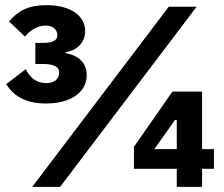

<svg xmlns="http://www.w3.org/2000/svg" viewBox="-20 -724 868 744"><path d="M763 0V-70H809V-146H763V-369H648L499 -155V-70H665V0ZM665 -146H578L658 -259H665ZM213 0 742 -698H634L105 0ZM117 -558V-476H148C184 -476 209 -467 209 -444V-442C209 -418 190 -402 159 -402C119 -402 95 -425 80 -456L4 -398C30 -357 73 -323 159 -323C252 -323 316 -365 316 -433C316 -480 284 -510 234 -518V-522C275 -527 310 -557 310 -603C310 -663 254 -704 160 -704C90 -704 50 -682 15 -641L77 -582C98 -610 129 -625 157 -625C186 -625 202 -608 202 -589V-585C202 -570 187 -558 151 -558Z"/></svg>

Font: IBM Plex Sans Thai Looped
Style: Bold
Weight: 700
Designer: Mike Abbink, Paul van der Laan, Pieter van Rosmalen, Ben Mitchell, Mark Frömberg
Foundry: Bold Monday
Version: Version 1.1